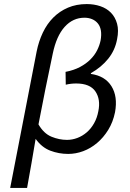

<svg xmlns="http://www.w3.org/2000/svg" viewBox="-20 -744 639 943"><path d="M30 179 160 -491Q170 -541 190.5 -584Q211 -627 242 -658Q273 -689 314 -706.5Q355 -724 406 -724Q442 -724 473 -713.5Q504 -703 525 -681.5Q546 -660 555 -627.5Q564 -595 555 -551Q545 -497 511.5 -455.5Q478 -414 427 -385L426 -381Q496 -371 527.5 -320.5Q559 -270 545 -193Q535 -144 511.5 -106Q488 -68 456.5 -41.5Q425 -15 388.5 -1.5Q352 12 315 12Q269 12 227 -4Q185 -20 155 -62Q145 0 134.5 58.5Q124 117 113 179ZM309 -57Q335 -57 360 -66.5Q385 -76 406 -94Q427 -112 442 -138.5Q457 -165 463 -198Q475 -256 448.5 -295Q422 -334 354 -334Q328 -334 303 -328L302 -391Q343 -399 373 -415Q403 -431 424 -452Q445 -473 457 -497Q469 -521 474 -545Q479 -573 475.5 -594Q472 -615 460.5 -629Q449 -643 432 -650Q415 -657 395 -657Q338 -657 297.5 -612Q257 -567 239 -480Q220 -392 203 -306.5Q186 -221 169 -133Q195 -88 233 -72.5Q271 -57 309 -57Z"/></svg>

Font: Matigon Symbol
Style: Regular
Weight: 400
Designer: Paul D. Hunt
Foundry: Adobe Systems Incorporated
Version: Version 2.021;PS 2.000;hotconv 1.0.86;makeotf.lib2.5.63406